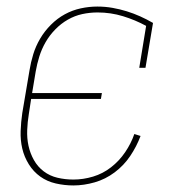

<svg xmlns="http://www.w3.org/2000/svg" viewBox="-20 -558 540 586"><path d="M204 8Q177 8 150.5 2Q124 -4 103 -19Q82 -34 68 -56.5Q54 -79 48 -104.5Q42 -130 43 -158Q44 -186 48 -213L70 -343Q74 -368 81.5 -392.5Q89 -417 102.5 -440Q116 -463 135.5 -482.5Q155 -502 178 -514.5Q201 -527 226.5 -532.5Q252 -538 277 -538Q301 -538 323.5 -534Q346 -530 367 -523.5Q388 -517 408 -508Q428 -499 447 -488L424 -351H405L426 -479Q393 -497 355.5 -508.5Q318 -520 278 -520Q254 -520 231 -515Q208 -510 187 -498Q166 -486 148.5 -468Q131 -450 119 -429Q107 -408 100 -385.5Q93 -363 89 -340L78 -274H291L288 -256H75L68 -210Q64 -186 63 -161Q62 -136 67 -113Q72 -90 83.5 -69.5Q95 -49 113.5 -35Q132 -21 155.5 -15.5Q179 -10 204 -10Q234 -10 264 -19Q294 -28 319 -47.5Q344 -67 362 -93.5Q380 -120 390 -149L409 -143Q397 -111 377.5 -82Q358 -53 330 -32Q302 -11 269 -1.5Q236 8 204 8Z"/></svg>

Font: Iosevka Slab Thin
Style: Italic
Weight: 100
Italic angle: -9°
Monospace: yes
Designer: Belleve Invis
Foundry: Belleve Invis
Version: Version 11.1.1; ttfautohint (v1.8.3)